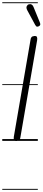

<svg xmlns="http://www.w3.org/2000/svg" viewBox="-25 -1246 376 1698"><path d="M156 -35Q154.5 -18.5 147.5 -9.5Q140.5 -0.5 121.5 1Q103.5 2 99.2 -7Q95 -16 97 -35L244.5 -891.5Q246 -908 253.2 -917Q260.5 -926 279 -927.5Q297 -928.5 301.5 -919.5Q306 -910.5 303.5 -891.5ZM156 -35Q154.5 -18.5 147.5 -9.5Q140.5 -0.5 121.5 1Q103.5 2 99.2 -7Q95 -16 97 -35L244.5 -891.5Q246 -908 253.2 -917Q260.5 -926 279 -927.5Q297 -928.5 301.5 -919.5Q306 -910.5 303.5 -891.5ZM319.5 -1014.5Q311.5 -1010 303 -1010.2Q294.5 -1010.5 286 -1026L216.5 -1154.5Q205 -1176.5 211.2 -1190.2Q217.5 -1204 229 -1207.5Q244 -1212 255 -1205.5Q266 -1199 271 -1185.5L328 -1046Q333.5 -1032 330.2 -1025.2Q327 -1018.5 319.5 -1014.5ZM-5 424.5H309.5V432.5H-5ZM-5 -16H309.5V0H-5ZM-5 -501.5H309.5V-493.5H-5ZM-5 -1226H309.5V-1218H-5Z"/></svg>

Font: Edu AU VIC WA NT Guides
Style: Regular
Weight: 400
Designer: Tina and Corey Anderson, Eben Sorkin, Mirko Velimirovic
Foundry: Google for Education
Version: Version 1.001